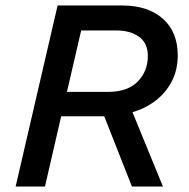

<svg xmlns="http://www.w3.org/2000/svg" viewBox="-20 -680 689 700"><path d="M37 0 190 -660H426Q519 -660 573.5 -612Q628 -564 628 -478Q628 -425 606 -383Q584 -341 546.5 -312.5Q509 -284 463 -271L574 0H461L360 -256H203L144 0ZM403 -569H276L224 -345H373Q446 -345 482.5 -383Q519 -421 519 -476Q519 -522 487.5 -545.5Q456 -569 403 -569Z"/></svg>

Font: Work Sans Medium
Style: Italic
Weight: 500
Italic angle: -13°
Designer: Wei Huang
Foundry: Wei Huang
Version: Version 2.012; ttfautohint (v1.8.3)